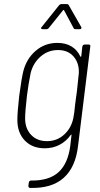

<svg xmlns="http://www.w3.org/2000/svg" viewBox="-20 -720 489 940"><path d="M394 -502H414Q424 -502 422 -492L362 -5Q350 99 291.5 151Q233 203 128 200Q119 200 119 190L121 174Q123 164 132 164Q221 165 267 122.5Q313 80 324 -6L330 -58Q331 -61 329.5 -61Q328 -61 326 -59Q304 -28 271.5 -11Q239 6 199 6Q138 6 101.5 -32Q65 -70 65 -133Q65 -169 74 -250Q85 -333 94 -371Q110 -433 155 -471.5Q200 -510 261 -510Q301 -510 329.5 -493Q358 -476 373 -444Q374 -442 375.5 -442Q377 -442 378 -445L383 -492Q384 -496 387 -499Q390 -502 394 -502ZM348 -210Q348 -209 353 -248L354 -254L357 -277Q363 -329 366 -362Q368 -411 340.5 -443Q313 -475 264 -475Q215 -475 178.5 -443Q142 -411 130 -362Q119 -308 112 -252Q103 -174 103 -140Q103 -91 132 -60Q161 -29 210 -29Q259 -29 294 -61Q329 -93 339 -142Q344 -165 348 -210ZM185 -589 269 -694Q274 -700 282 -700H306Q315 -700 317 -694L377 -589Q379 -585 379 -584Q379 -581 376.5 -579Q374 -577 370 -577H351Q342 -577 340 -583L294 -669Q293 -671 291 -671Q289 -671 288 -669L219 -583Q214 -577 207 -577H189Q183 -577 181.5 -581Q180 -585 185 -589Z"/></svg>

Font: Barlow Semi Condensed ExLight
Style: Italic
Weight: 275
Width: 4
Italic angle: -7°
Designer: Jeremy Tribby
Foundry: Tribby Type
Version: Version 1.408